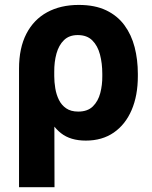

<svg xmlns="http://www.w3.org/2000/svg" viewBox="-20 -573 632 796"><path d="M58.9 203.1V-288.4Q58.9 -373.9 89.3 -432.9Q119.7 -491.8 175.4 -522.2Q231.2 -552.6 306.5 -552.6Q373.6 -552.6 420.3 -530.2Q467 -507.8 495.9 -468.4Q524.9 -429 538.2 -377.3Q551.5 -325.6 551.5 -267V-257.1Q551.5 -176.8 525.7 -116.8Q500 -56.8 451.7 -23.4Q403.4 9.9 335.9 9.9Q272 9.9 233 -20.8Q193.9 -51.5 172.1 -106Q150.2 -160.5 137.4 -232.6L204.9 -257.8Q204.9 -233 209.2 -207Q213.4 -181.1 224.1 -159.3Q234.7 -137.4 254.3 -123.9Q273.8 -110.4 304.3 -110.4Q343.4 -110.4 365.2 -132.1Q387.1 -153.8 395.8 -187.5Q404.5 -221.2 404.1 -257.1V-267Q404.1 -310.4 394.5 -346.9Q384.9 -383.5 362.7 -405.5Q340.6 -427.6 302.2 -427.6Q266.7 -427.6 245.2 -406.6Q223.7 -385.7 214.1 -350.9Q204.5 -316.1 204.9 -274.5L206 203.1Z"/></svg>

Font: InterMG
Style: Bold
Weight: 700
Designer: Rasmus Andersson
Foundry: rsms
Version: Version 3.019;December 26, 2023;FontCreator 15.0.0.2955 64-b